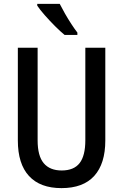

<svg xmlns="http://www.w3.org/2000/svg" viewBox="-20 -960 634 990"><path d="M523 -236Q523 -116 466 -53Q409 10 297 10Q187 10 129.5 -52.5Q72 -115 72 -236V-714H174V-236Q174 -156 205.5 -118.5Q237 -81 298 -81Q361 -81 390.5 -119Q420 -157 420 -237V-714H523ZM288 -940Q299 -918 315 -890Q331 -862 348 -836Q365 -810 379 -792V-780H313Q292 -797 264 -825Q236 -853 210.5 -882Q185 -911 172 -931V-940Z"/></svg>

Font: Noto Sans Lao Condensed Medium
Style: Regular
Weight: 500
Width: 3
Designer: Monotype Design Team
Foundry: Monotype Imaging Inc.
Version: Version 2.003; ttfautohint (v1.8.4.7-5d5b)